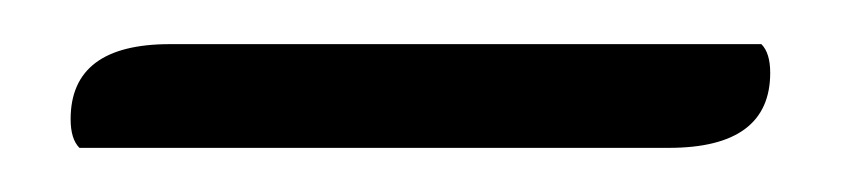

<svg xmlns="http://www.w3.org/2000/svg" viewBox="-20 -671 381 87"><path d="M57 -651H325Q329 -647 329 -638Q329 -604 283 -604H16Q12 -608 12 -617Q12 -651 57 -651Z"/></svg>

Font: Laila Light
Style: Regular
Weight: 300
Designer: Hitesh Malaviya
Foundry: Indian Type Foundry
Version: Version 1.302;PS 1.0;hotconv 1.0.78;makeotf.lib2.5.61930; tt